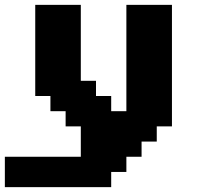

<svg xmlns="http://www.w3.org/2000/svg" viewBox="-20 -645 852 790"><path d="M0 125H437.5V62.5H500V0H562.5V-62.5H625V-125H687.5V-625H500V-187.5H437.5V-250H375V-312.5H312.5V-625H125V-250H187.5V-187.5H250V-125H312.5V0H0Z"/></svg>

Font: Faithful 32x
Style: Semibold
Weight: 400
Foundry: Faithful Resource Pack
Version: Version 1.0; January 27, 2023